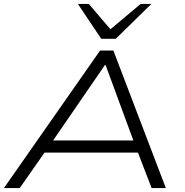

<svg xmlns="http://www.w3.org/2000/svg" viewBox="-20 -964 947 984"><path d="M0 0 493 -705H561L830 0H757L679 -203L715 -182H172L223 -203L81 0ZM518 -631 241 -228 208 -244H699L669 -229L521 -631ZM499 -765 379 -944H435L546 -814L701 -944H756L573 -765Z"/></svg>

Font: Nunito Sans 10pt Expanded Light
Style: Italic
Weight: 300
Width: 7
Italic angle: -9°
Designer: Vernon Adams
Foundry: Vernon Adams
Version: Version 3.101;gftools[0.9.27]